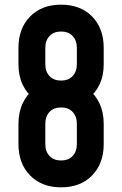

<svg xmlns="http://www.w3.org/2000/svg" viewBox="-20 -786 522 822"><path d="M241.5 16Q158.5 16 108.8 -35Q59 -86 59 -169V-256Q59 -305 77 -343.5Q95 -382 127 -406V-362.5Q95 -385.5 77 -423.5Q59 -461.5 59 -511V-581Q59 -664.5 108.8 -715.2Q158.5 -766 241.5 -766Q325 -766 374.5 -715.2Q424 -664.5 424 -581V-511Q424 -461.5 405.8 -423.5Q387.5 -385.5 355.5 -362.5L356 -406Q387.5 -382 405.8 -343.5Q424 -305 424 -256V-169Q424 -86 374.5 -35Q325 16 241.5 16ZM241.5 -99Q273 -99 291 -118.2Q309 -137.5 309 -169V-256Q309 -287.5 291 -306.8Q273 -326 241.5 -326Q210 -326 192 -306.8Q174 -287.5 174 -256V-169Q174 -137.5 192 -118.2Q210 -99 241.5 -99ZM241.5 -441Q273 -441 291 -460.2Q309 -479.5 309 -511V-581Q309 -612.5 291 -631.8Q273 -651 241.5 -651Q210 -651 192 -631.8Q174 -612.5 174 -581V-511Q174 -479.5 192 -460.2Q210 -441 241.5 -441Z"/></svg>

Font: Mohave Light SemiBold
Style: Regular
Weight: 600
Version: Version 2.003